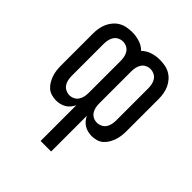

<svg xmlns="http://www.w3.org/2000/svg" viewBox="-203 -660 1006 1006"><g transform="rotate(45 300.0 -156.5)"><path d="M261 215V-50Q255 -37 245.5 -25.5Q236 -14 223.5 -6.5Q211 1 197 4.5Q183 8 168 8Q151 8 133.5 3Q116 -2 103 -13.5Q90 -25 81 -40.5Q72 -56 66.5 -72.5Q61 -89 59 -106.5Q57 -124 57 -142V-378Q57 -398 60.5 -417.5Q64 -437 72 -454.5Q80 -472 93 -487Q106 -502 123 -511.5Q140 -521 159.5 -524.5Q179 -528 198 -528Q226 -528 253 -519.5Q280 -511 300 -491Q320 -511 347 -519.5Q374 -528 402 -528Q421 -528 440.5 -524.5Q460 -521 477 -511.5Q494 -502 507 -487Q520 -472 528 -454.5Q536 -437 539.5 -417.5Q543 -398 543 -378V-142Q543 -124 541 -106.5Q539 -89 533.5 -72.5Q528 -56 519 -40.5Q510 -25 497 -13.5Q484 -2 466.5 3Q449 8 432 8Q417 8 403 4.5Q389 1 376.5 -6.5Q364 -14 354.5 -25.5Q345 -37 339 -50V215ZM198 -61Q213 -61 226 -67.5Q239 -74 247 -86Q255 -98 258 -112.5Q261 -127 261 -142V-378Q261 -393 258 -407.5Q255 -422 247 -434Q239 -446 226 -452.5Q213 -459 198 -459Q184 -459 170.5 -452.5Q157 -446 149 -434Q141 -422 138 -407.5Q135 -393 135 -378V-142Q135 -127 138 -112.5Q141 -98 149 -86Q157 -74 170.5 -67.5Q184 -61 198 -61ZM402 -61Q416 -61 429.5 -67.5Q443 -74 451 -86Q459 -98 462 -112.5Q465 -127 465 -142V-378Q465 -393 462 -407.5Q459 -422 451 -434Q443 -446 429.5 -452.5Q416 -459 402 -459Q387 -459 374 -452.5Q361 -446 353 -434Q345 -422 342 -407.5Q339 -393 339 -378V-142Q339 -127 342 -112.5Q345 -98 353 -86Q361 -74 374 -67.5Q387 -61 402 -61Z"/></g></svg>

Font: Iosevka Extended
Style: Regular
Weight: 400
Width: 7
Monospace: yes
Designer: Belleve Invis
Foundry: Belleve Invis
Version: Version 32.5.0; ttfautohint (v1.8.4)